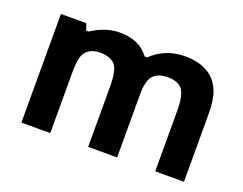

<svg xmlns="http://www.w3.org/2000/svg" viewBox="-92 -728 1140 900"><g transform="rotate(20 478.5 -277.5)"><path d="M79.1 0V-542H205.6L216.8 -508.8H229Q299.3 -554.7 370.1 -554.7Q466.8 -554.7 516.6 -488.8H528.8Q596.2 -554.7 695.8 -554.7Q772.9 -554.7 822.3 -519Q841.8 -504.9 855.5 -484.1Q869.1 -463.4 875.7 -445.3Q882.3 -427.2 885.7 -401.9Q889.2 -376.5 889.6 -363Q890.1 -349.6 890.1 -328.1V0H746.6V-304.7Q746.6 -384.3 721.2 -411.1Q697.8 -434.6 653.3 -434.6Q603.5 -434.6 580.1 -408.7Q569.3 -397.5 563.7 -377.2Q558.1 -356.9 557.4 -342.3Q556.6 -327.6 556.6 -300.8V0H412.1V-300.8Q412.1 -381.3 390.1 -407.7Q380.4 -419.4 360.8 -427Q341.3 -434.6 316.4 -434.6Q272.5 -434.6 249 -411.1Q233.4 -395.5 228.3 -369.6Q223.1 -343.8 223.1 -300.8V0Z"/></g></svg>

Font: Acari Sans Neue Black
Style: Regular
Weight: 900
Designer: Alfredo Marco Pradil
Foundry: Alfredo Marco Pradil
Version: Version 1.045;June 16, 2019;FontCreator 11.5.0.2425 64-bit; 